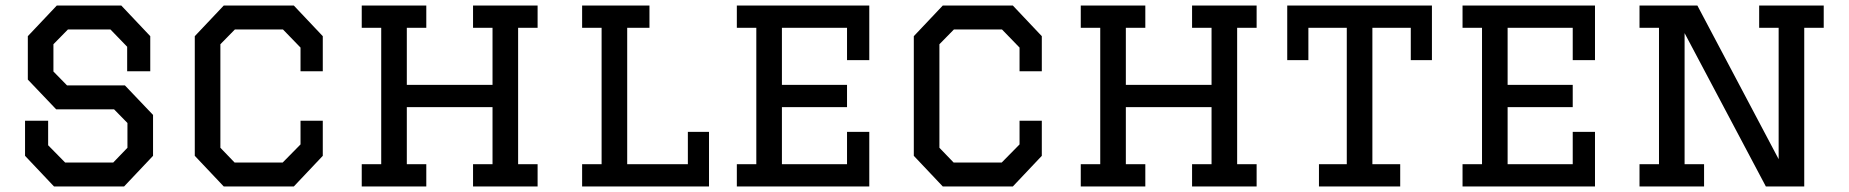

<svg xmlns="http://www.w3.org/2000/svg" viewBox="-20 -670 6644 690"><path d="M520 -414H437V-502L377 -564H224L172 -511V-413L221 -363H429L530 -257V-110L426 0H174L70 -110V-236H153V-148L214 -86H387L438 -139V-228L390 -277H182L80 -384V-540L184 -650H416L520 -540Z M1060 -236H1140V-110L1036 0H784L680 -110V-540L784 -650H1036L1140 -540V-414H1060V-499L997 -564H824L772 -511V-139L823 -86H996L1060 -151Z M1280 -650H1512V-570H1442V-365H1750V-570H1680V-650H1912V-570H1842V-80H1912V0H1680V-80H1750V-285H1442V-80H1512V0H1280V-80H1350V-570H1280Z M2072 -650H2314V-570H2234V-80H2452V-196H2528V0H2072V-80H2142V-570H2072Z M2628 -650H3104V-454H3024V-570H2790V-365H3024V-285H2790V-80H3024V-196H3104V0H2628V-80H2698V-570H2628Z M3644 -236H3724V-110L3620 0H3368L3264 -110V-540L3368 -650H3620L3724 -540V-414H3644V-499L3581 -564H3408L3356 -511V-139L3407 -86H3580L3644 -151Z M3864 -650H4096V-570H4026V-365H4334V-570H4264V-650H4496V-570H4426V-80H4496V0H4264V-80H4334V-285H4026V-80H4096V0H3864V-80H3934V-570H3864Z M5012 0H4720V-80H4820V-570H4682V-454H4606V-650H5126V-454H5050V-570H4912V-80H5012Z M5236 -650H5712V-454H5632V-570H5398V-365H5632V-285H5398V-80H5632V-196H5712V0H5236V-80H5306V-570H5236Z M6034 -80H6104V0H5872V-80H5942V-570H5872V-650H6080L6372 -98V-570H6302V-650H6534V-570H6464V0H6326L6034 -551Z"/></svg>

Font: Graduate
Style: Regular
Weight: 400
Version: Version 1.001